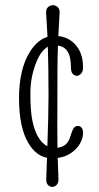

<svg xmlns="http://www.w3.org/2000/svg" viewBox="-20 -755 383 744"><path d="M262.7 -467.8Q254.9 -475.1 254.9 -493.4Q254.9 -511.7 252 -528.1Q249 -544.4 241.7 -555.7Q230 -574.2 204.6 -578.6Q202.6 -530.8 202.6 -483.9Q202.1 -376 202.1 -263.7Q202.1 -221.2 202.6 -182.6Q238.3 -186.5 250 -218.8Q254.4 -230 258.3 -243.2Q265.6 -267.1 282.2 -267.1Q290.5 -266.6 296.1 -260.3Q301.8 -253.9 301.8 -238.5Q301.8 -223.1 293.2 -205.1Q284.7 -187 269 -172.9Q241.7 -147.9 203.6 -143.1Q204.6 -100.6 206.5 -63Q207.5 -46.9 199.7 -38.8Q191.9 -30.8 182.6 -30.8Q173.3 -30.8 166 -38.1Q158.7 -45.4 159.2 -60.5Q160.6 -104.5 162.1 -143.6Q118.7 -152.3 90.8 -199.2Q53.7 -260.3 53.7 -374Q53.7 -487.8 96.7 -555.7Q126 -601.1 164.1 -612.3Q161.6 -662.6 158.7 -704.6Q157.7 -720.2 166.3 -727.5Q174.8 -734.9 185.1 -734.9Q195.3 -734.9 203.6 -727.5Q211.9 -720.2 210.9 -704.6Q208 -659.7 206.1 -615.2Q242.7 -611.3 268.6 -585.9Q301.8 -552.2 301.8 -494.1Q301.8 -478 294.9 -470.7Q279.3 -453.1 262.7 -467.8ZM163.6 -188.5Q168 -316.9 168 -383.3Q168 -489.3 165.5 -573.7Q140.1 -560.5 121.6 -516.1Q97.7 -458.5 97.7 -392.3Q97.7 -326.2 105.2 -288.8Q112.8 -251.5 126 -227.5Q141.6 -199.2 163.6 -188.5Z"/></svg>

Font: Pompiere
Style: Regular
Weight: 400
Designer: Karolina Lach
Foundry: Sorkin Type Co.
Version: Version 1.002